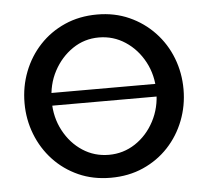

<svg xmlns="http://www.w3.org/2000/svg" viewBox="-44 -578 685 634"><g transform="rotate(-5 298.5 -260.5)"><path d="M90 -244V-286H528V-244ZM36 -260Q36 -315 55 -364Q74 -413 109 -450.5Q144 -488 192.5 -509.5Q241 -531 300 -531Q358 -531 406 -509.5Q454 -488 489.5 -450.5Q525 -413 544 -364Q563 -315 563 -260Q563 -206 544 -157Q525 -108 490 -70.5Q455 -33 406.5 -11.5Q358 10 299 10Q240 10 192 -11.5Q144 -33 109 -70.5Q74 -108 55 -157Q36 -206 36 -260ZM299 -66Q347 -66 386.5 -92Q426 -118 449.5 -162.5Q473 -207 473 -261Q473 -315 449.5 -359Q426 -403 386.5 -429Q347 -455 299 -455Q251 -455 212 -428.5Q173 -402 149.5 -358Q126 -314 126 -259Q126 -205 149.5 -161Q173 -117 212 -91.5Q251 -66 299 -66Z"/></g></svg>

Font: YasnoRaleway Medium
Style: Regular
Weight: 500
Designer: Matt McInerney, Pablo Impallari, Rodrigo Fuenzalida
Foundry: Matt McInerney, Pablo Impallari, Rodrigo Fuenzalida
Version: Version 4.026